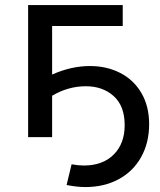

<svg xmlns="http://www.w3.org/2000/svg" viewBox="-20 -550 641 770"><path d="M92.8 0V-529.8H472.2V-445.8H189V-251Q265.6 -285.2 340.8 -285.2Q407.7 -285.2 461.9 -257.6Q516.1 -230 547.1 -177Q578.1 -124 578.1 -51.8Q578.1 22.5 546.1 79.8Q514.2 137.2 456.1 168.7Q397.9 200.2 321.8 200.2Q288.6 200.2 247.1 191.9L267.1 108.9Q294.9 113.8 315.9 113.8Q392.1 113.8 436 69.8Q480 25.9 480 -47.9Q480 -125 436 -164.6Q392.1 -204.1 324.2 -204.1Q253.4 -204.1 189 -166V0Z"/></svg>

Font: Montserrat Medium
Style: Regular
Weight: 500
Designer: Julieta Ulanovsky
Foundry: Julieta Ulanovsky
Version: Version 7.200